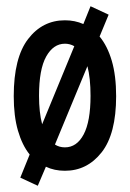

<svg xmlns="http://www.w3.org/2000/svg" viewBox="-20 -538 415 615"><path d="M101 57 45 31 75 -43Q51 -73 37.5 -119.5Q24 -166 24 -230Q24 -353 70 -413Q116 -473 188 -473Q220 -473 247 -461L270 -518L328 -491L299 -421Q324 -391 338 -343.5Q352 -296 352 -230Q352 -109 305.5 -50Q259 9 188 9Q154 9 127 -4ZM105 -231Q105 -178 115 -140L218 -390Q204 -398 188 -398Q151 -398 128 -357Q105 -316 105 -231ZM188 -66Q226 -66 248 -107.5Q270 -149 270 -231Q270 -288 260 -326L156 -75Q170 -66 188 -66Z"/></svg>

Font: Inconsolata Condensed SemiBold
Style: Regular
Weight: 600
Width: 3
Monospace: yes
Designer: Raph Levien, Cyreal, Brenton Simpson
Foundry: Raph Levien, Cyreal, Google
Version: Version 3.100; ttfautohint (v1.8.4.7-5d5b)